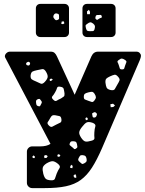

<svg xmlns="http://www.w3.org/2000/svg" viewBox="-20 -965 743 985"><path d="M145 0Q134 0 126 -8Q118 -16 118 -27V-187Q118 -198 126 -206Q134 -214 145 -214H186Q220 -214 239 -227L7 -669Q5 -673 5 -676Q5 -685 13 -692.5Q21 -700 31 -700H240Q253 -700 260 -693.5Q267 -687 272 -676L363 -479L449 -676Q460 -700 483 -700H680Q690 -700 696.5 -693.5Q703 -687 703 -679Q703 -674 701 -667.5Q699 -661 697 -656L503 -204Q477 -144 451.5 -104.5Q426 -65 394.5 -42Q363 -19 318.5 -9.5Q274 0 210 0ZM622 -657Q612 -664 605.5 -664.5Q599 -665 589 -657Q580 -651 583.5 -645Q587 -639 590 -629Q593 -620 594.5 -614.5Q596 -609 606 -609Q616 -609 617.5 -614.5Q619 -620 622 -629Q625 -639 628 -645Q631 -651 622 -657ZM133 -644Q127 -650 122 -647Q113 -643 114 -637Q115 -632 117.5 -631Q120 -630 124 -629Q130 -628 133 -634Q136 -640 133 -644ZM216 -597Q207 -612 197 -610.5Q187 -609 170 -605Q155 -602 147 -598Q139 -594 137 -578Q136 -563 143 -558Q150 -553 165 -547Q180 -540 189 -536Q198 -532 210 -545Q223 -559 224.5 -569.5Q226 -580 216 -597ZM586 -571Q576 -583 567.5 -581.5Q559 -580 544 -573Q531 -567 525.5 -561.5Q520 -556 521 -541Q523 -524 527 -515.5Q531 -507 548 -503Q564 -500 569 -508Q574 -516 582 -531Q590 -544 593 -552Q596 -560 586 -571ZM251 -557 243 -562 235 -559 236 -549 244 -551ZM289 -520Q275 -523 272.5 -513.5Q270 -504 263 -492Q256 -479 249 -471.5Q242 -464 253 -454Q263 -443 271 -448.5Q279 -454 293 -460Q303 -466 307.5 -470Q312 -474 311 -486Q309 -501 306.5 -509.5Q304 -518 289 -520ZM465 -484Q458 -494 451.5 -494Q445 -494 433 -491Q421 -488 415.5 -484Q410 -480 410 -468Q410 -457 416 -454.5Q422 -452 433 -448Q444 -444 450.5 -442Q457 -440 464 -449Q472 -459 472 -466Q472 -473 465 -484ZM192 -447Q188 -452 185.5 -455.5Q183 -459 176 -457Q168 -454 166 -450Q164 -446 165 -438Q166 -429 168 -425.5Q170 -422 178 -420Q185 -418 186.5 -422.5Q188 -427 192 -433Q197 -441 192 -447ZM570 -424 560 -433 546 -430 548 -415 561 -416ZM473 -386Q469 -390 465.5 -389.5Q462 -389 457 -386Q452 -384 452.5 -381Q453 -378 454 -373Q455 -368 455.5 -365.5Q456 -363 461 -362Q471 -361 475 -370Q477 -375 477.5 -378.5Q478 -382 473 -386ZM295 -354Q293 -368 284.5 -369.5Q276 -371 262 -374Q252 -375 247.5 -372Q243 -369 238 -360Q231 -347 225.5 -339.5Q220 -332 230 -322Q240 -311 248 -315Q256 -319 269 -326Q282 -332 289.5 -336Q297 -340 295 -354ZM429 -360 422 -363 418 -357 421 -348 431 -352ZM455 -335Q434 -342 424 -336.5Q414 -331 401 -314Q388 -298 386.5 -287Q385 -276 396 -259Q408 -241 418.5 -239Q429 -237 449 -243Q466 -247 464.5 -257.5Q463 -268 464 -285Q465 -304 469 -316Q473 -328 455 -335ZM375 -225Q373 -233 370.5 -236Q368 -239 360 -240Q351 -241 346 -239.5Q341 -238 338 -230Q335 -222 339 -219.5Q343 -217 349 -211Q356 -206 359 -202Q362 -198 369 -202Q377 -207 377 -211.5Q377 -216 375 -225ZM290 -169 281 -174 274 -170 276 -161H285ZM216 -170 206 -166 208 -154 219 -155 225 -164ZM424 -151Q422 -161 418 -164.5Q414 -168 404 -169Q395 -170 391.5 -166.5Q388 -163 384 -155Q380 -148 381.5 -143.5Q383 -139 389 -134Q395 -128 399.5 -125Q404 -122 412 -127Q421 -132 423.5 -136.5Q426 -141 424 -151ZM159 -162 152 -168 145 -160 150 -154H158ZM278 -124Q261 -138 249.5 -138Q238 -138 219 -127Q202 -116 199.5 -105Q197 -94 202 -74Q207 -55 214.5 -48Q222 -41 242 -40Q259 -39 262 -49Q265 -59 271 -75Q278 -92 285 -102Q292 -112 278 -124ZM349 -120 341 -114 340 -104 351 -102 353 -111ZM371 -63 366 -72 357 -64 360 -55 371 -52ZM426 -775Q416 -775 409.5 -781.5Q403 -788 403 -798V-922Q403 -932 409.5 -938.5Q416 -945 426 -945H550Q560 -945 566.5 -938.5Q573 -932 573 -922V-798Q573 -788 566.5 -781.5Q560 -775 550 -775ZM187 -775Q177 -775 170.5 -781.5Q164 -788 164 -798V-922Q164 -932 170.5 -938.5Q177 -945 187 -945H311Q321 -945 327.5 -938.5Q334 -932 334 -922V-798Q334 -788 327.5 -781.5Q321 -775 311 -775ZM442 -904 436 -915 426 -906 427 -892H441ZM274 -895Q263 -899 257 -890Q250 -879 257 -871Q262 -864 265.5 -862Q269 -860 276 -863Q283 -866 283 -870Q283 -874 283 -881Q283 -888 281.5 -891Q280 -894 274 -895ZM484 -888Q473 -889 471 -882Q469 -876 469 -872.5Q469 -869 474 -865Q478 -862 481 -864Q484 -866 488 -869Q495 -873 499.5 -874Q504 -875 502 -882Q500 -889 495.5 -888.5Q491 -888 484 -888ZM308 -855H297L294 -843L303 -841L310 -845ZM458 -844Q449 -851 443 -850.5Q437 -850 428 -843Q419 -838 419 -832.5Q419 -827 422 -817Q424 -809 428.5 -807Q433 -805 442 -805Q451 -805 456.5 -805.5Q462 -806 465 -815Q468 -826 467 -831.5Q466 -837 458 -844Z"/></svg>

Font: Rubik Moonrocks
Style: Regular
Weight: 400
Designer: Hubert and Fischer, NaN
Foundry: Hubert and Fischer, NaN
Version: Version 2.200